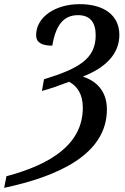

<svg xmlns="http://www.w3.org/2000/svg" viewBox="-56 -745 600 925"><path d="M-25 104 -36 160C222 105 459 0 459 -218C459 -313 400 -358 343 -376C453 -419 519 -485 519 -577C519 -669 448 -725 328 -725C210 -725 118 -663 118 -575C118 -541 144 -525 196 -525C212 -622 249 -672 320 -672C378 -672 405 -637 405 -575C405 -462 325 -415 156 -363L146 -307C179 -315 235 -335 277 -351C316 -330 343 -291 343 -226C343 -51 190 47 -25 104Z"/></svg>

Font: Noto Serif Condensed Medium
Style: Italic
Weight: 500
Width: 3
Italic angle: -12°
Designer: Monotype Design Team
Foundry: Monotype Imaging Inc.
Version: Version 2.013